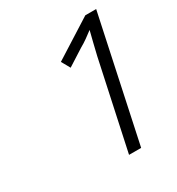

<svg xmlns="http://www.w3.org/2000/svg" viewBox="-114 -918 530 576"><g transform="rotate(-30 151.0 -630.0)"><path d="M168.5 -416 233.9 -720.2Q238.3 -740.2 243.7 -761Q249 -781.7 253.4 -799.8Q241.2 -790.5 230 -782.5Q218.8 -774.4 204.1 -766.1L147.5 -730L130.9 -759.8L264.2 -844.2H301.8L210.4 -416Z"/></g></svg>

Font: Open Sans SemiCondensed Light
Style: Italic
Weight: 300
Width: 4
Italic angle: -12°
Designer: Monotype Design Team
Foundry: Monotype Imaging Inc.
Version: Version 3.000